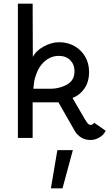

<svg xmlns="http://www.w3.org/2000/svg" viewBox="-20 -748 604 1041"><path d="M157 -728 158 -439Q175 -473 217 -496Q259 -519 301 -519Q347 -519 384 -498Q421 -477 442 -440.5Q463 -404 463 -358Q463 -305 438 -268.5Q413 -232 373 -217L440 -102Q450 -85 456.5 -78Q463 -71 472 -71Q478 -71 483.5 -74.5Q489 -78 490 -83L553 -39Q543 -17 519.5 -3Q496 11 470 11Q443 11 421 -2Q399 -15 386 -37L297 -193H157V0H77V-728ZM328 -282Q357 -294 370.5 -313.5Q384 -333 384 -362Q384 -398 361 -421.5Q338 -445 299 -445Q255 -445 220.5 -414Q186 -383 170 -326Q163 -301 161 -267H258Q292 -267 328 -282ZM291 66H375L319 273H256Z"/></svg>

Font: Bellota
Style: Bold
Weight: 700
Designer: Kemie Guaida
Foundry: Kemie Guaida
Version: Version 4.001